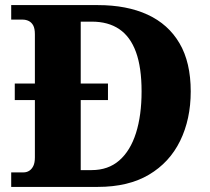

<svg xmlns="http://www.w3.org/2000/svg" viewBox="-20 -734 823 754"><path d="M24 0V-57H72Q85 -57 95 -63.5Q105 -70 111 -82.5Q117 -95 117 -116V-341H38V-406H117V-599Q117 -622 110.5 -634Q104 -646 93 -651.5Q82 -657 68 -657H24V-714H364Q478 -714 559.5 -676.5Q641 -639 685 -564Q729 -489 729 -375Q729 -266 687.5 -181Q646 -96 565 -48Q484 0 364 0ZM340 -66Q405 -66 448.5 -104Q492 -142 514 -211.5Q536 -281 536 -375Q536 -469 514 -529.5Q492 -590 448.5 -619.5Q405 -649 341 -649H297V-406H404V-341H297V-66Z"/></svg>

Font: Noto Serif Thai ExtraBold
Style: Regular
Weight: 800
Version: Version 2.001